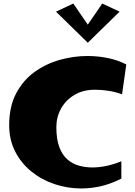

<svg xmlns="http://www.w3.org/2000/svg" viewBox="-20 -1065 762 1087"><path d="M441 2Q361 2 287.5 -23Q214 -48 156.5 -95Q99 -142 65.5 -208Q32 -274 32 -356Q32 -462 71.5 -536.5Q111 -611 175.5 -657.5Q240 -704 318.5 -726Q397 -748 475 -748Q537 -748 594.5 -735.5Q652 -723 695 -700L671 -531Q633 -545 594 -551Q555 -557 517 -557Q451 -557 402 -528Q353 -499 326 -451Q299 -403 299 -345Q299 -276 316 -231.5Q333 -187 362 -162Q391 -137 427.5 -127Q464 -117 503 -117Q544 -117 586.5 -126.5Q629 -136 667 -152V-54Q613 -26 555.5 -12Q498 2 441 2ZM395 -1045 491 -905 477 -823 297 -999ZM559 -1045 657 -999 477 -823 463 -905Z"/></svg>

Font: Marhey Light
Style: Regular
Weight: 300
Designer: Nur Syamsi & Bustanul Arifin
Foundry: Namelatype
Version: Version 1.000